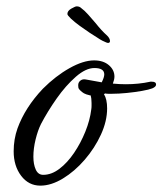

<svg xmlns="http://www.w3.org/2000/svg" viewBox="-20 -575 511 604"><path d="M107 9Q70 9 46.5 -22Q23 -53 23 -99Q23 -137 35 -171Q59 -237 115 -296Q155 -336 198.5 -360.5Q242 -385 276 -385Q305 -385 322.5 -370Q340 -355 340 -334Q340 -325 335 -312Q346 -311 356 -310.5Q366 -310 376 -310Q396 -310 415.5 -312Q435 -314 453 -318H458Q471 -318 471 -309Q471 -302 459 -297Q449 -293 426.5 -289Q404 -285 378.5 -282.5Q353 -280 333 -280Q326 -280 320.5 -280Q315 -280 311 -281L307 -279Q317 -263 317 -234Q317 -194 297.5 -151.5Q278 -109 246.5 -72.5Q215 -36 178 -13.5Q141 9 107 9ZM116 -25Q142 -25 167 -44Q192 -63 213 -94Q234 -125 248.5 -161Q263 -197 267 -230Q268 -236 268 -241.5Q268 -247 268 -251Q268 -266 265 -275H263Q250 -278 244 -281.5Q238 -285 232 -291L231 -292Q227 -296 226.5 -299.5Q226 -303 226 -307Q226 -316 233 -321.5Q240 -327 250 -325L300 -316Q308 -332 308 -341Q308 -361 277 -361Q250 -361 218.5 -333.5Q187 -306 158.5 -265.5Q130 -225 109 -185Q99 -165 92 -136.5Q85 -108 85 -82Q85 -58 92.5 -41.5Q100 -25 116 -25ZM320 -440Q317 -440 313 -442L302 -447Q298 -449 294 -451.5Q290 -454 284 -458Q277 -462 262 -472Q247 -482 230.5 -494Q214 -506 203 -516.5Q192 -527 192 -531Q192 -541 204.5 -548Q217 -555 221 -555Q230 -555 235 -550Q246 -542 257.5 -529Q269 -516 281 -502Q299 -479 317 -463Q326 -454 326 -446Q326 -440 320 -440Z"/></svg>

Font: Birthstone Bounce Medium
Style: Regular
Weight: 500
Designer: Robert E. Leuschke
Foundry: Rob Leuschke
Version: Version 1.010; ttfautohint (v1.8.3)